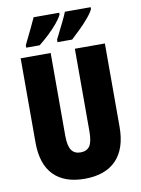

<svg xmlns="http://www.w3.org/2000/svg" viewBox="-100 -1045 788 1071"><g transform="rotate(-10 294.0 -509.5)"><path d="M533 -293Q533 -169 471 -105Q409 -41 292 -41Q178 -41 117 -103Q56 -165 56 -289V-765H226V-297Q226 -239 243 -214.5Q260 -190 294 -190Q330 -190 346.5 -214Q363 -238 363 -298V-765H533ZM490 -968Q482 -949 459 -921.5Q436 -894 408 -866.5Q380 -839 357 -818H274V-832Q301 -886 319 -922.5Q337 -959 344 -978H490ZM312 -968Q303 -948 281 -921.5Q259 -895 230.5 -868Q202 -841 173 -818H97V-832Q124 -887 141.5 -923.5Q159 -960 167 -978H312Z"/></g></svg>

Font: Noto Sans Tamil UI ExtraCondensed Black
Style: Regular
Weight: 900
Width: 2
Designer: Jelle Bosma - Monotype Design Team
Foundry: Monotype Imaging Inc.
Version: Version 2.004; ttfautohint (v1.8.4.7-5d5b)